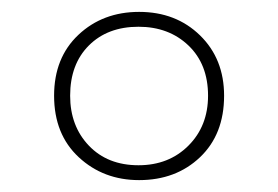

<svg xmlns="http://www.w3.org/2000/svg" viewBox="-20 -744 468 323"><path d="M214 -441Q154 -441 112.5 -479.5Q71 -518 71 -583Q71 -647 112 -685.5Q153 -724 214 -724Q276 -724 316.5 -684.5Q357 -645 357 -583Q357 -518 316.5 -479.5Q276 -441 214 -441ZM213 -466Q264 -466 297 -499Q330 -532 330 -583Q330 -636 297 -667.5Q264 -699 213 -699Q161 -699 129.5 -667.5Q98 -636 98 -583Q98 -532 129.5 -499Q161 -466 213 -466Z"/></svg>

Font: Noto Sans Myanmar Thin
Style: Regular
Weight: 100
Designer: Monotype Design Team
Foundry: Monotype Imaging Inc.
Version: Version 2.107; ttfautohint (v1.8.4.7-5d5b)